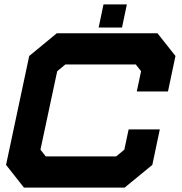

<svg xmlns="http://www.w3.org/2000/svg" viewBox="-20 -851 824 871"><path d="M88.5 0 7.5 -103 112.5 -597 237.5 -700H694.5L776 -597L742 -436H600.5L620 -528L596 -558.5H276.5L239.5 -528L163.5 -172L187.5 -141.5H507L544 -172L563.5 -264H705L671 -103L545.5 0ZM427.5 -726 449.5 -831H555.5L533.5 -726Z"/></svg>

Font: Tourney Expanded Black
Style: Italic
Weight: 900
Width: 7
Italic angle: -12°
Designer: Tyler Finck
Foundry: Etcetera Type Co
Version: Version 1.010; ttfautohint (v1.8.3)